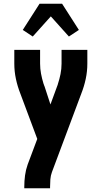

<svg xmlns="http://www.w3.org/2000/svg" viewBox="-20 -785 540 1020"><path d="M109 215V208Q109 177 113 147Q117 117 127 89L178 -47L88 -288Q73 -326 64.5 -366Q56 -406 56 -447V-520H193V-447Q193 -420 198 -393.5Q203 -367 211 -341Q212 -339 212.5 -337Q213 -335 214 -333V-332Q215 -331 215.5 -329Q216 -327 217 -325L248 -230L284 -328Q285 -330 285.5 -332Q286 -334 287 -336V-337Q296 -364 301.5 -391.5Q307 -419 307 -447V-520H444V-447Q444 -406 435.5 -366Q427 -326 412 -288L256 129Q249 148 247.5 168Q246 188 246 208V215ZM154 -591 101 -626 190 -765H310L399 -626L346 -591L250 -698Z"/></svg>

Font: Iosevka Curly Heavy
Style: Regular
Weight: 900
Monospace: yes
Designer: Belleve Invis
Foundry: Belleve Invis
Version: Version 22.1.2; ttfautohint (v1.8.4)